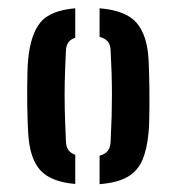

<svg xmlns="http://www.w3.org/2000/svg" viewBox="-20 -828 432 470"><path d="M48.9 -503.9Q48.2 -514.6 47.6 -532.3Q47 -550 46.7 -570.9Q46.5 -591.9 46.6 -613.1Q46.7 -634.3 47.2 -652.4Q47.7 -670.6 48.9 -682.1Q54.6 -743.2 78.7 -772.9Q102.8 -802.6 164.2 -807.7V-735.7Q153 -731.9 147.4 -724.2Q141.9 -716.5 141.4 -703.9Q139.3 -660.8 138.5 -628.1Q137.8 -595.4 138.5 -561.7Q139.3 -528 141.4 -481.6Q141.9 -468.7 147.4 -460.9Q153 -453.1 164.2 -449V-377.7Q104.8 -382.6 78.5 -411.5Q52.2 -440.5 48.9 -503.9ZM223.8 -377.2V-446.9Q238 -450.7 244.2 -459.2Q250.3 -467.7 250.8 -481.8Q252.5 -516.3 253.3 -544Q254 -571.8 254 -596.9Q254 -621.9 253.2 -648Q252.3 -674.1 250.8 -704.7Q250.3 -718.3 243.9 -726.2Q237.5 -734.2 223.8 -737.8V-807.7Q288.5 -802.4 314.5 -772Q340.4 -741.7 343.7 -682.1Q344.4 -670.1 344.9 -651.5Q345.4 -632.9 345.7 -611.5Q345.9 -590.1 345.8 -569.1Q345.7 -548.2 345.2 -530.9Q344.7 -513.7 343.7 -503.9Q340.1 -463.9 328.9 -437Q317.7 -410.1 293 -395.4Q268.3 -380.8 223.8 -377.2Z"/></svg>

Font: Big Shoulders Stencil Text Thin
Style: Regular
Weight: 100
Designer: Patric King
Foundry: XO Type Co
Version: Version 2.001